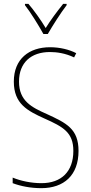

<svg xmlns="http://www.w3.org/2000/svg" viewBox="-20 -970 475 1000"><path d="M206 -793H229C255 -838 295 -901 327 -943V-950H309C274 -906 244 -866 218 -824C193 -866 157 -916 128 -950H110V-943C137 -909 180 -840 206 -793ZM389 -184C389 -299 326 -329 224 -376C145 -411 79 -444 79 -545C79 -644 142 -699 240 -699C275 -699 320 -693 366 -671L377 -693C341 -712 291 -724 241 -724C131 -724 52 -663 52 -545C52 -429 123 -393 211 -353C310 -309 362 -280 362 -184C362 -77 300 -16 196 -16C142 -16 87 -28 46 -45V-16C88 0 141 10 195 10C313 10 389 -57 389 -184Z"/></svg>

Font: Noto Sans Myanmar UI Condensed Thin
Style: Regular
Weight: 100
Width: 3
Designer: Monotype Design Team
Foundry: Monotype Imaging Inc.
Version: Version 2.103